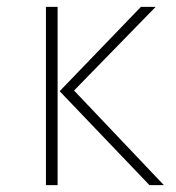

<svg xmlns="http://www.w3.org/2000/svg" viewBox="-20 -540 512 560"><path d="M196 -276 458 0H416L154 -274L391 -520H434ZM148 0H114V-520H148Z"/></svg>

Font: FiraSans
Style: Regular
Weight: 200
Designer: Carrois Corporate & Edenspiekermann AG
Foundry: Carrois Corporate GbR & Edenspiekermann AG
Version: Version 3.106;PS 003.106;hotconv 1.0.70;makeotf.lib2.5.58329